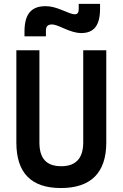

<svg xmlns="http://www.w3.org/2000/svg" viewBox="-20 -950 626 980"><path d="M291 9.8C442.9 9.8 522.5 -67.4 522.5 -222.7V-693.4H404.8V-222.7C404.8 -142.1 366.7 -101.6 293 -101.6C215.8 -101.6 181.2 -142.1 181.2 -222.7V-693.4H63.5V-222.7C63.5 -67.4 139.2 9.8 291 9.8ZM105 -764.6H214.4V-793.9C214.4 -815.4 224.1 -825.2 245.6 -825.2C258.3 -825.2 277.8 -817.9 304.7 -805.7C342.3 -789.1 370.1 -781.2 394 -781.2C460.4 -781.2 490.7 -820.8 490.7 -905.8V-930.2H381.8V-903.3C381.8 -885.3 375 -877 361.8 -877C348.6 -877 331.1 -884.3 294.4 -899.4C263.2 -912.1 238.3 -918.5 212.4 -918.5C139.2 -918.5 105 -877.4 105 -789.1Z"/></svg>

Font: Cascadia Code PL SemiBold
Style: Regular
Weight: 600
Monospace: yes
Designer: Aaron Bell
Foundry: Saja Typeworks
Version: Version 2404.023